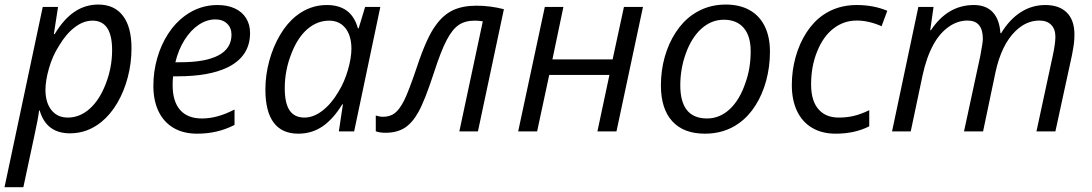

<svg xmlns="http://www.w3.org/2000/svg" viewBox="-41 -566 4705 827"><path d="M143.1 -536.1H209L190.9 -418.9H194.3Q233.4 -483.9 279.8 -515.1Q326.2 -546.4 382.3 -546.4Q451.2 -546.4 488.3 -498.3Q525.4 -450.2 525.4 -357.9Q525.4 -294.4 509.5 -233.6Q493.7 -172.9 464.4 -122.8Q435.1 -72.8 395.5 -40.5Q335 8.3 260.7 8.3Q158.2 8.3 129.9 -90.3H127.4Q123.5 -55.7 106.4 21.5L59.6 240.2H-21.5ZM415 -206.1Q441.9 -275.9 441.9 -350.1Q441.9 -477.1 357.4 -477.1Q318.8 -477.1 281.2 -448.7Q243.7 -420.4 212.9 -368.2Q185.1 -325.2 169.9 -271.7Q154.8 -218.3 154.8 -179.2Q154.8 -124.5 180.4 -92Q206.1 -59.6 251 -59.6Q302.7 -59.6 345.5 -97.7Q388.2 -135.7 415 -206.1Z M619.6 -196.8Q619.6 -257.3 636 -314.9Q652.3 -372.6 682.9 -419.9Q713.4 -467.3 755.4 -498Q818.8 -544.4 896 -544.4Q938.5 -544.4 970.2 -529.8Q1002 -515.1 1019 -487.8Q1036.1 -460.4 1036.1 -423.8Q1036.1 -322.8 938.5 -275.4Q859.4 -237.3 723.6 -237.3H704.6Q702.6 -222.2 702.6 -199.2Q702.6 -128.9 734.9 -92.3Q767.1 -55.7 828.6 -55.7Q862.3 -55.7 896.7 -65.2Q931.2 -74.7 969.2 -94.2V-27.8Q930.7 -8.3 891.4 0.7Q852.1 9.8 808.1 9.8Q749 9.8 706.8 -14.9Q664.6 -39.6 642.1 -85.9Q619.6 -132.3 619.6 -196.8ZM956.1 -416.5Q956.1 -445.8 937.3 -464.1Q918.5 -482.4 886.7 -482.4Q849.6 -482.4 814.9 -459.2Q780.3 -436 753.9 -394Q727.5 -352.1 714.4 -297.9H735.8Q845.2 -297.9 900.6 -327.9Q956.1 -357.9 956.1 -416.5Z M1102.1 -179.7Q1102.1 -242.2 1118.7 -303.5Q1135.3 -364.7 1165.3 -415.5Q1195.3 -466.3 1234.9 -497.6Q1294.4 -544.4 1366.2 -544.4Q1419.4 -544.4 1452.9 -519.8Q1486.3 -495.1 1500.5 -444.3H1503.9L1531.7 -536.1H1597.2L1484.4 0H1418.5L1436 -116.7H1433.1Q1394.5 -53.2 1348.4 -21.7Q1302.2 9.8 1243.7 9.8Q1173.3 9.8 1137.7 -38.1Q1102.1 -85.9 1102.1 -179.7ZM1416 -169.4Q1442.4 -211.9 1457.5 -264.2Q1472.7 -316.4 1472.7 -356.9Q1472.7 -391.1 1462.4 -417.5Q1452.1 -443.8 1431.6 -460Q1409.2 -477.1 1377.4 -477.1Q1325.7 -477.1 1283.7 -441.2Q1241.7 -405.3 1214.8 -336.9Q1185.5 -263.7 1185.5 -186Q1185.5 -121.1 1206.5 -90.3Q1227.5 -59.6 1270.5 -59.6Q1309.1 -59.6 1347.4 -88.9Q1385.7 -118.2 1416 -169.4Z M1577.6 -0.5V-68.4Q1593.8 -63 1608.9 -63Q1639.2 -63 1659.4 -78.6Q1679.7 -94.2 1699.2 -132.3Q1719.2 -171.9 1754.9 -277.8Q1797.9 -407.7 1837.4 -459Q1868.7 -502.4 1910.2 -522Q1951.7 -541.5 2011.7 -541.5Q2070.3 -541.5 2129.4 -526.4L2017.6 0H1937.5L2038.6 -474.1Q2021 -477.1 2004.4 -477.1Q1961.9 -477.1 1934.6 -458.3Q1907.2 -439.5 1883.3 -394Q1858.4 -347.2 1827.1 -250Q1788.1 -130.9 1761.2 -83.5Q1734.9 -36.1 1701.7 -15.1Q1668.5 5.9 1619.1 5.9Q1594.7 5.9 1577.6 -0.5Z M2305.7 -536.1H2385.7L2338.4 -310.1H2597.7L2646.5 -536.1H2728.5L2614.3 0H2532.2L2584 -243.2H2324.7L2272.5 0H2190.9Z M2805.7 -198.2Q2805.7 -261.7 2822 -320.1Q2838.4 -378.4 2868.9 -425.5Q2899.4 -472.7 2940.9 -502Q3004.4 -546.4 3084.5 -546.4Q3145 -546.4 3187.7 -522.5Q3230.5 -498.5 3252.9 -452.9Q3275.4 -407.2 3275.4 -343.8Q3275.4 -278.8 3259.3 -219Q3243.2 -159.2 3212.9 -111.6Q3182.6 -64 3141.1 -34.7Q3078.6 9.8 2995.6 9.8Q2903.3 9.8 2854.5 -43.9Q2805.7 -97.7 2805.7 -198.2ZM3169.9 -209.5Q3192.4 -271 3192.4 -345.7Q3192.4 -410.6 3162.4 -445.8Q3132.3 -481 3076.7 -481Q3023.4 -481 2980.7 -442.9Q2938 -404.8 2913.1 -335.9Q2889.2 -269.5 2889.2 -198.7Q2889.2 -55.7 3004.4 -55.7Q3059.1 -55.7 3102.3 -95.9Q3145.5 -136.2 3169.9 -209.5Z M3369.6 -199.2Q3369.6 -262.2 3386 -320.6Q3402.3 -378.9 3432.6 -425.8Q3462.9 -472.7 3504.4 -501.5Q3566.9 -544.4 3648.9 -544.4Q3721.7 -544.4 3780.8 -519.5L3756.3 -453.1Q3700.7 -477.5 3649.4 -477.5Q3593.3 -477.5 3548.8 -443.1Q3504.4 -408.7 3478.5 -343.8Q3452.6 -279.8 3452.6 -202.6Q3452.6 -125.5 3490.2 -89.4Q3520 -59.6 3572.3 -59.6Q3606.9 -59.6 3637.2 -66.9Q3667.5 -74.2 3703.1 -91.3V-22Q3641.1 9.8 3558.1 9.8Q3500 9.8 3457.5 -15.1Q3415 -40 3392.3 -87.2Q3369.6 -134.3 3369.6 -199.2Z M3914.6 -536.1H3980L3965.8 -436H3968.8Q4041 -544.4 4153.8 -544.4Q4206.1 -544.4 4235.1 -513.4Q4264.2 -482.4 4268.1 -422.9H4271Q4307.6 -482.9 4356 -513.7Q4404.3 -544.4 4461.4 -544.4Q4521.5 -544.4 4554.2 -511.7Q4586.9 -479 4586.9 -417.5Q4586.9 -396 4584.7 -378.7Q4582.5 -361.3 4576.2 -328.1L4504.9 0H4423.3L4493.7 -326.7Q4504.9 -378.9 4504.9 -407.7Q4504.9 -440.9 4486.6 -459.2Q4468.3 -477.5 4436 -477.5Q4407.7 -477.5 4381.8 -466.1Q4356 -454.6 4333.5 -432.6Q4303.2 -403.8 4281.2 -358.4Q4259.3 -313 4247.1 -255.9L4193.4 0H4111.3L4181.2 -324.2Q4192.4 -382.8 4192.4 -398.4Q4192.4 -477.5 4126.5 -477.5Q4083.5 -477.5 4045.2 -450.4Q4006.8 -423.3 3979.5 -374Q3949.2 -318.4 3932.6 -240.7L3881.8 0H3801.3Z"/></svg>

Font: Viking Open Sans
Style: Italic
Weight: 400
Italic angle: -12°
Foundry: Ascender Corporation
Version: Version 2.000